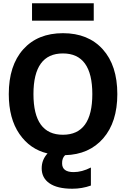

<svg xmlns="http://www.w3.org/2000/svg" viewBox="-20 -946 773 1185"><path d="M368.2 -616.2Q186.5 -616.2 186.5 -365.2Q186.5 -114.3 368.2 -114.3Q549.8 -114.3 549.8 -365.2Q549.8 -616.2 368.2 -616.2ZM177.7 -818.4V-925.8H558.6V-818.4ZM425.8 218.8Q334 218.8 285.6 185.5Q237.3 152.3 237.3 92.8Q237.3 40 273.4 1Q165 -24.4 99.6 -119.6Q34.2 -214.8 34.2 -365.2Q34.2 -542 123.5 -641.6Q212.9 -741.2 368.7 -741.2Q524.4 -741.2 614.3 -641.6Q704.1 -542 704.1 -365.2Q704.1 -192.4 617.2 -92.3Q530.3 7.8 381.8 11.7Q362.3 30.3 363.3 62.5Q363.3 116.2 434.6 116.2Q485.4 116.2 541 87.9V199.2Q486.3 218.8 425.8 218.8Z"/></svg>

Font: Gen Shin Gothic Bold
Style: Bold
Weight: 700
Designer: [Source Han Sans]
Ryoko NISHIZUKA  (kana & ideographs); Paul D. Hunt (Latin, Greek & Cyrillic); Wenlong ZHANG  (bopomofo
Version: Version 1.002.20150607